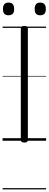

<svg xmlns="http://www.w3.org/2000/svg" viewBox="-20 -1096 379 1495"><path d="M170 14Q156 14 149 9Q142 4 142 -5V-875Q142 -885 149 -889.5Q156 -894 169 -894Q183 -894 190 -889.5Q197 -885 197 -875V-5Q197 4 190.5 9Q184 14 170 14ZM46 -977Q24 -977 13.5 -989Q3 -1001 3 -1026Q3 -1051 14 -1063.5Q25 -1076 46 -1076Q69 -1076 79.5 -1063.5Q90 -1051 90 -1026Q91 -1001 79.5 -989Q68 -977 46 -977ZM293 -977Q271 -977 260.5 -989Q250 -1001 250 -1026Q250 -1051 260.5 -1063.5Q271 -1076 293 -1076Q315 -1076 326 -1063.5Q337 -1051 337 -1026Q337 -1001 326 -989Q315 -977 293 -977ZM0 369H339V379H0ZM0 -20H339V0H0ZM0 -505H339V-500H0ZM0 -889H339V-879H0Z"/></svg>

Font: Playwrite HR Lijeva Guides
Style: Regular
Weight: 400
Designer: Veronika Burian, José Scaglione
Foundry: TypeTogether
Version: Version 1.003